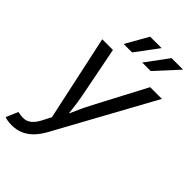

<svg xmlns="http://www.w3.org/2000/svg" viewBox="-292 -851 1153 1153"><g transform="rotate(45 284.0 -275.0)"><path d="M-9.3 198.2 22.9 122.6 36.1 124.5Q62 129.9 83.5 126.5Q105 123 124.5 105.2Q144 87.4 162.6 50.8L187.5 2L70.3 -542.5H161.1L224.1 -221.7Q233.9 -172.9 238.8 -124.3Q243.7 -75.7 250 -29.8H218.8Q240.2 -75.7 261.2 -124.3Q282.2 -172.9 308.1 -221.7L477.1 -542.5H576.7L233.4 83Q210.4 125 182.6 152.6Q154.8 180.2 122.1 193.8Q89.4 207.5 51.3 207.5Q30.8 207.5 14.4 204.6Q-2 201.7 -9.3 198.2ZM252.9 -613.3H181.2L262.7 -756.8H359.9ZM411.1 -613.3H338.9L444.8 -756.8H542.5Z"/></g></svg>

Font: Inter 16pt
Style: Italic
Weight: 400
Italic angle: -9.3988°
Version: Version 4.001;git-66647c0bb